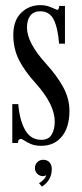

<svg xmlns="http://www.w3.org/2000/svg" viewBox="-20 -546 312 733"><path d="M136.7 10.7Q115.2 10.7 99.1 4.2Q83 -2.4 73.7 -9Q64.5 -15.6 59.6 -15.6Q49.3 -15.6 48.3 0H26.9V-148.4H49.8Q54.7 -87.4 75.9 -49.8Q97.2 -12.2 137.7 -12.2Q165.5 -12.2 177.2 -32.2Q189 -52.2 189 -82Q189 -147 116.2 -228Q73.7 -274.9 52.2 -317.6Q30.8 -360.4 30.8 -412.6Q30.8 -467.8 60.8 -497.1Q90.8 -526.4 134.3 -526.4Q157.2 -526.4 177 -517.3Q196.8 -508.3 198.2 -508.3Q205.1 -508.3 206.1 -523.4H228V-379.4H205.6Q200.7 -440.9 184.6 -471.9Q168.5 -502.9 133.8 -502.9Q108.9 -502.9 95.9 -486.6Q83 -470.2 83 -440.4Q83 -382.8 155.8 -302.7Q198.7 -255.4 221.9 -212.2Q245.1 -168.9 245.1 -123Q245.1 -60.1 216.1 -24.7Q187 10.7 136.7 10.7ZM140.1 166.5 128.9 153.3Q137.2 149.4 146 140.1Q154.8 130.9 156.7 122.6Q151.4 126.5 144.5 126.5Q131.3 126.5 122.3 117.4Q113.3 108.4 113.3 95.2Q113.3 82 122.6 73Q131.8 64 145 64Q160.2 64 168.9 73.7Q177.7 83.5 177.7 99.1Q177.7 142.1 140.1 166.5Z"/></svg>

Font: Imbue
Style: Regular
Weight: 400
Designer: Tyler Finck
Foundry: Etcetera Type Company
Version: Version 0.910